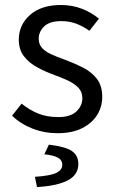

<svg xmlns="http://www.w3.org/2000/svg" viewBox="-20 -518 459 764"><path d="M209.5 12Q155.8 12 108.6 -6.6Q61.4 -25.1 28.1 -57.7L66 -105.6Q97.8 -79.9 132.4 -66Q167 -52.1 212.2 -52.1Q260.1 -52.1 283.9 -74.4Q307.7 -96.8 307.7 -127.6Q307.7 -152.6 291.6 -169.2Q275.5 -185.7 250.6 -197.4Q225.6 -209 198 -219Q161.8 -232 129 -249.6Q96.2 -267.3 75.5 -293.7Q54.8 -320.2 54.8 -360.1Q54.8 -418.9 99.4 -458.5Q144 -498.1 222.5 -498.1Q268.1 -498.1 306.9 -482.8Q345.7 -467.4 373.6 -443.5L335.8 -395.5Q310.3 -413.6 283.3 -423.8Q256.3 -434 223.5 -434Q177.4 -434 155.7 -412.8Q134 -391.6 134 -364.3Q134 -341.9 147.2 -327.3Q160.4 -312.7 183.7 -302Q207 -291.4 237.1 -280.7Q275.1 -266.8 309.5 -249.5Q344 -232.1 365.4 -204.5Q386.8 -176.9 386.8 -132.5Q386.8 -93.1 366.4 -60.3Q346 -27.6 306.4 -7.8Q266.8 12 209.5 12ZM127.2 226.3 119 185.6Q181.6 181.3 204.7 169.7Q227.8 158 227.8 138.2Q227.8 118.6 209.6 108.9Q191.3 99.1 156.4 96.1L174.5 57.6Q240.3 65.5 266 83Q291.7 100.5 291.7 134.7Q291.7 178 249.1 200Q206.6 222 127.2 226.3Z"/></svg>

Font: SourceSans3VF
Style: Regular
Weight: 200
Designer: Paul D. Hunt
Foundry: Adobe
Version: Version 3.052;hotconv 1.1.0;makeotfexe 2.6.0